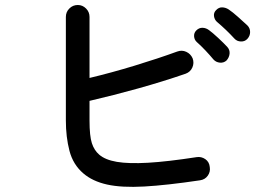

<svg xmlns="http://www.w3.org/2000/svg" viewBox="-20 -753 1040 753"><path d="M764.6 -45.9Q633.8 -26.4 545.4 -21.5Q457 -16.6 399.9 -29.3Q342.8 -42 306.6 -73.2Q266.6 -107.4 252.4 -161.6Q238.3 -215.8 238.3 -280.3V-686.5Q238.3 -706.1 252 -719.7Q265.6 -733.4 285.2 -733.4Q303.7 -733.4 317.4 -719.7Q331.1 -706.1 331.1 -686.5V-447.3Q417 -467.8 508.3 -495.6Q599.6 -523.4 674.8 -550.8Q693.4 -557.6 710.4 -549.8Q727.5 -542 735.4 -524.4Q742.2 -505.9 734.4 -488.3Q726.6 -470.7 708 -463.9Q620.1 -433.6 522 -406.2Q423.8 -378.9 331.1 -357.4V-280.3Q331.1 -219.7 340.3 -191.4Q349.6 -163.1 369.1 -146.5Q392.6 -126 438.5 -118.2Q484.4 -110.4 560.5 -114.7Q636.7 -119.1 751 -136.7Q769.5 -139.6 785.2 -128.9Q800.8 -118.2 802.7 -97.7Q805.7 -79.1 794.9 -64Q784.2 -48.8 764.6 -45.9ZM868.2 -515.6Q857.4 -505.9 842.3 -507.3Q827.1 -508.8 817.4 -519.5Q802.7 -537.1 785.6 -555.2Q768.6 -573.2 752 -587.9Q742.2 -596.7 741.2 -610.4Q740.2 -624 750 -633.8Q760.7 -644.5 774.4 -644Q788.1 -643.6 799.8 -634.8Q814.5 -624 835.4 -604.5Q856.4 -585 871.1 -569.3Q881.8 -557.6 880.4 -542.5Q878.9 -527.3 868.2 -515.6ZM950.2 -600.6Q940.4 -589.8 924.8 -590.3Q909.2 -590.8 899.4 -601.6Q867.2 -636.7 831.1 -667Q821.3 -675.8 819.3 -689.5Q817.4 -703.1 827.1 -712.9Q837.9 -724.6 851.6 -724.1Q865.2 -723.6 877 -715.8Q891.6 -706.1 913.1 -687Q934.6 -668 950.2 -653.3Q960.9 -642.6 960.9 -627.4Q960.9 -612.3 950.2 -600.6Z"/></svg>

Font: KTXP_ComRound
Style: Medium
Weight: 500
Version: Version 1.01;May 16, 2022;FontCreator 13.0.0.2683 64-bit